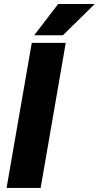

<svg xmlns="http://www.w3.org/2000/svg" viewBox="-20 -921 484 941"><path d="M302.2 -710.9 179.2 0H12.2L135.7 -710.9ZM147.5 -748 265.1 -901.4H444.3L288.1 -748Z"/></svg>

Font: Roboto Black
Style: Italic
Weight: 900
Italic angle: -12°
Designer: Christian Robertson
Foundry: Google
Version: Version 3.0; 2020